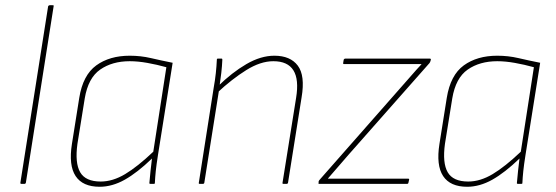

<svg xmlns="http://www.w3.org/2000/svg" viewBox="-20 -703 2127 734"><path d="M62 0Q57 0 58 -5L164 -679Q166 -683 170 -683H181Q187 -683 185 -679L79 -5Q78 0 73 0Z M361 11Q296 11 269 -30Q242 -71 255 -153L283 -329Q297 -416 348 -453Q399 -490 476 -490Q518 -490 556.5 -481Q595 -472 640 -463L584 -111Q578 -73 575.5 -49Q573 -25 572 -3Q572 0 568 0H555Q551 0 551 -3Q553 -26 555.5 -50Q558 -74 561 -97Q505 -43 457 -16Q409 11 361 11ZM365 -9Q411 -9 458.5 -37.5Q506 -66 566 -123L616 -446Q580 -456 543.5 -462.5Q507 -469 476 -469Q409 -469 363 -437Q317 -405 304 -327L276 -153Q266 -80 286.5 -44.5Q307 -9 365 -9Z M1064 0Q1059 0 1060 -4L1112 -329Q1135 -469 1025 -469Q976 -469 921.5 -435Q867 -401 810 -348L813 -373Q867 -426 922 -458Q977 -490 1029 -490Q1090 -490 1118.5 -452Q1147 -414 1133 -331L1081 -4Q1080 0 1075 0ZM744 0Q739 0 740 -4L797 -368Q802 -395 805 -423Q808 -451 809 -475Q809 -479 813 -479H827Q830 -479 830 -475Q829 -451 826 -424.5Q823 -398 819 -372L818 -363L761 -4Q760 0 755 0Z M1201 0Q1196 0 1198 -4V-9Q1199 -13 1203 -17L1518 -375Q1536 -395 1554.5 -416.5Q1573 -438 1591 -457V-458Q1563 -458 1535.5 -458Q1508 -458 1479 -458H1295Q1291 -458 1292 -463L1294 -475Q1296 -479 1300 -479H1623Q1628 -479 1627 -474L1626 -471Q1625 -466 1622 -462L1312 -111Q1293 -89 1273.5 -66.5Q1254 -44 1234 -21V-20Q1262 -20 1289 -20Q1316 -20 1343 -20H1540Q1545 -20 1544 -16L1541 -3Q1540 0 1536 0Z M1766 11Q1701 11 1674 -30Q1647 -71 1660 -153L1688 -329Q1702 -416 1753 -453Q1804 -490 1881 -490Q1923 -490 1961.5 -481Q2000 -472 2045 -463L1989 -111Q1983 -73 1980.5 -49Q1978 -25 1977 -3Q1977 0 1973 0H1960Q1956 0 1956 -3Q1958 -26 1960.5 -50Q1963 -74 1966 -97Q1910 -43 1862 -16Q1814 11 1766 11ZM1770 -9Q1816 -9 1863.5 -37.5Q1911 -66 1971 -123L2021 -446Q1985 -456 1948.5 -462.5Q1912 -469 1881 -469Q1814 -469 1768 -437Q1722 -405 1709 -327L1681 -153Q1671 -80 1691.5 -44.5Q1712 -9 1770 -9Z"/></svg>

Font: Sofia Sans Semi Condensed Thin
Style: Italic
Weight: 250
Italic angle: -9°
Version: Version 4.100